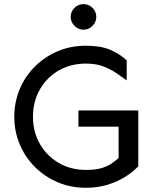

<svg xmlns="http://www.w3.org/2000/svg" viewBox="-20 -889 725 924"><path d="M393.6 14.6Q319.3 14.6 256.8 -12.2Q194.3 -39.1 147.5 -85.9Q100.6 -132.8 74.7 -194.8Q48.8 -256.8 48.8 -327.1Q48.8 -397.5 74.7 -459.5Q100.6 -521.5 147.5 -568.4Q194.3 -615.2 256.8 -642.1Q319.3 -668.9 393.6 -668.9Q464.8 -668.9 510.3 -649.4Q555.7 -629.9 589.8 -598.6V-502Q568.4 -517.6 541.5 -536.1Q514.6 -554.7 479 -568.8Q443.4 -583 393.6 -583Q320.3 -583 262.7 -549.8Q205.1 -516.6 171.9 -458.5Q138.7 -400.4 138.7 -327.1Q138.7 -253.9 171.9 -196.3Q205.1 -138.7 262.7 -105Q320.3 -71.3 393.6 -71.3Q443.4 -71.3 473.6 -81.5Q503.9 -91.8 522 -105.5Q540 -119.1 550.8 -127.9L645.5 -88.9Q622.1 -63.5 585 -39.6Q547.9 -15.6 499.5 -0.5Q451.2 14.6 393.6 14.6ZM550.8 -29.3V-279.3H357.4V-357.4H645.5V-88.9ZM381.8 -746.1Q356.4 -746.1 338.4 -764.6Q320.3 -783.2 320.3 -807.6Q320.3 -833 338.4 -851.1Q356.4 -869.1 381.8 -869.1Q407.2 -869.1 425.3 -851.1Q443.4 -833 443.4 -807.6Q443.4 -783.2 425.3 -764.6Q407.2 -746.1 381.8 -746.1Z"/></svg>

Font: Sen
Style: Regular
Weight: 400
Designer: Kosal Sen, Philatype
Foundry: Philatype
Version: Version 2.000;gftools[0.9.31]